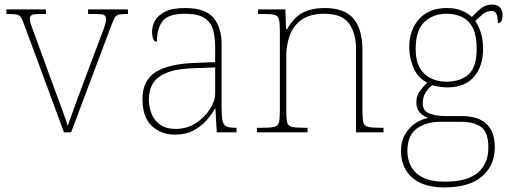

<svg xmlns="http://www.w3.org/2000/svg" viewBox="-20 -577 2229 837"><path d="M86 -468Q78 -492 71 -502Q64 -512 50.5 -514Q37 -516 8 -516V-536H180V-516H156Q125 -516 117.5 -511Q110 -506 110 -495Q110 -482 120 -456Q130 -430 138 -407L214 -199Q225 -170 237 -137Q249 -104 259.5 -75.5Q270 -47 275 -28Q282 -46 297.5 -90.5Q313 -135 340 -206L400 -366Q420 -418 431 -448Q442 -478 442 -495Q442 -506 434.5 -511Q427 -516 396 -516H364V-536H538V-516H536Q511 -516 499 -513.5Q487 -511 481 -501Q475 -491 466 -468L290 0H259Z M742 10Q683 10 642 -28Q601 -66 601 -146Q601 -225 657.5 -262Q714 -299 835 -303L918 -306V-371Q918 -414 909 -446.5Q900 -479 872 -498Q844 -517 787 -517Q713 -517 688.5 -484.5Q664 -452 664 -395Q643 -395 643 -441Q643 -462 655 -485.5Q667 -509 698.5 -525.5Q730 -542 787 -542Q875 -542 910.5 -499.5Q946 -457 946 -386V-110Q946 -73 949.5 -53.5Q953 -34 965 -27Q977 -20 1004 -20H1011V0H925L919 -104H917Q906 -83 883.5 -56Q861 -29 826 -9.5Q791 10 742 10ZM746 -15Q795 -15 833.5 -40Q872 -65 895 -101Q918 -137 918 -170V-283L832 -280Q754 -278 710 -261Q666 -244 647.5 -214.5Q629 -185 629 -145Q629 -111 640.5 -81.5Q652 -52 678 -33.5Q704 -15 746 -15Z M1100 0V-20H1123Q1160 -20 1176 -24Q1192 -28 1196 -43.5Q1200 -59 1200 -94V-442Q1200 -477 1196 -492.5Q1192 -508 1177.5 -512Q1163 -516 1133 -516H1105V-536H1224L1227 -449H1231Q1261 -502 1300.5 -522Q1340 -542 1395 -542Q1481 -542 1520.5 -496.5Q1560 -451 1560 -357V-94Q1560 -59 1564 -43.5Q1568 -28 1584.5 -24Q1601 -20 1637 -20H1652V0H1532V-365Q1532 -432 1501.5 -474.5Q1471 -517 1395 -517Q1330 -517 1293.5 -490Q1257 -463 1242.5 -421Q1228 -379 1228 -334V-94Q1228 -59 1232 -43.5Q1236 -28 1252.5 -24Q1269 -20 1305 -20H1321V0Z M1916 240Q1825 240 1776.5 197Q1728 154 1728 80Q1728 39 1746 8.5Q1764 -22 1791.5 -40Q1819 -58 1847 -63Q1825 -70 1810 -86.5Q1795 -103 1795 -132Q1795 -161 1813 -184Q1831 -207 1843 -216Q1800 -239 1782 -282.5Q1764 -326 1764 -372Q1764 -446 1807 -494Q1850 -542 1929 -542Q1965 -542 1992 -531Q2019 -520 2037 -503Q2051 -518 2073 -537.5Q2095 -557 2124 -557Q2149 -557 2160 -544Q2171 -531 2171 -513Q2171 -476 2150 -476Q2150 -505 2144 -517Q2138 -529 2124 -529Q2102 -529 2086.5 -516.5Q2071 -504 2052 -485Q2066 -466 2076 -435Q2086 -404 2086 -364Q2086 -289 2046.5 -242.5Q2007 -196 1929 -196Q1917 -196 1895 -199Q1873 -202 1865 -206Q1848 -193 1835.5 -174Q1823 -155 1823 -126Q1823 -93 1853 -82Q1883 -71 1923 -71H1992Q2137 -71 2137 65Q2137 144 2081.5 192Q2026 240 1916 240ZM1926 -221Q1988 -221 2023 -253Q2058 -285 2058 -365Q2058 -445 2023.5 -481Q1989 -517 1926 -517Q1868 -517 1830 -481Q1792 -445 1792 -364Q1792 -290 1830 -255.5Q1868 -221 1926 -221ZM1920 215Q2015 215 2062 176.5Q2109 138 2109 66Q2109 1 2078.5 -22.5Q2048 -46 1990 -46H1899Q1839 -46 1797.5 -17Q1756 12 1756 82Q1756 117 1771.5 147.5Q1787 178 1823 196.5Q1859 215 1920 215Z"/></svg>

Font: Noto Serif Devanagari Thin
Style: Regular
Weight: 100
Designer: Universal Thirst, Indian Type Foundry and the Monotype Design Team
Foundry: Monotype Imaging Inc.
Version: Version 2.004; ttfautohint (v1.8.4.7-5d5b)